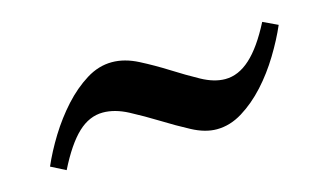

<svg xmlns="http://www.w3.org/2000/svg" viewBox="-37 -475 561 328"><g transform="rotate(-15 244.0 -311.0)"><path d="M463.9 -377.9Q453.6 -354 438 -328.4Q422.4 -302.7 403.1 -281.5Q383.8 -260.3 361.6 -246.6Q339.4 -232.9 315.9 -232.9Q295.4 -232.9 272.5 -245.1Q249.5 -257.3 225.8 -272Q202.1 -286.6 179 -298.8Q155.8 -311 134.8 -311Q110.8 -311 90.6 -292Q70.3 -272.9 49.8 -231.9L23.9 -245.1Q34.2 -269 50 -294.7Q65.9 -320.3 85.2 -341.6Q104.5 -362.8 126.5 -376.5Q148.4 -390.1 171.9 -390.1Q194.3 -390.1 218 -377.9Q241.7 -365.7 264.9 -351.1Q288.1 -336.4 310.3 -324.2Q332.5 -312 352.1 -312Q375.5 -312 396.5 -331.1Q417.5 -350.1 438 -390.1Z"/></g></svg>

Font: Gentium Plus Phon
Style: Regular
Weight: 400
Designer: J. Victor Gaultney, Annie Olsen, Iska Routamaa, Becca Hirsbrunner
Foundry: SIL International
Version: Version 5.000